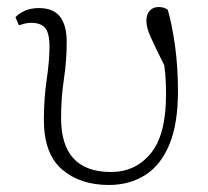

<svg xmlns="http://www.w3.org/2000/svg" viewBox="-20 -514 592 547"><path d="M290 13Q208 13 156.5 -31.5Q105 -76 105 -173Q105 -232 113 -287Q121 -342 121 -381Q121 -420 108.5 -434.5Q96 -449 69 -449Q59 -449 49.5 -446.5Q40 -444 34 -442L24 -465Q33 -475 50 -483Q67 -491 91 -491Q132 -491 151 -466.5Q170 -442 170 -395Q170 -340 162 -288Q154 -236 154 -178Q154 -24 296 -24Q366 -24 409.5 -77Q453 -130 453 -244Q453 -266 452 -286Q451 -306 448 -328Q420 -384 408.5 -410Q397 -436 397 -455Q397 -473 406.5 -483.5Q416 -494 432 -494Q448 -494 458 -486Q470 -445 478.5 -384.5Q487 -324 487 -254Q487 -160 462 -101Q437 -42 392.5 -14.5Q348 13 290 13Z"/></svg>

Font: Source Serif 4 SmText Light
Style: Regular
Weight: 300
Designer: Frank Grießhammer
Foundry: Adobe
Version: Version 4.005;hotconv 1.1.0;makeotfexe 2.6.0